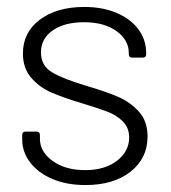

<svg xmlns="http://www.w3.org/2000/svg" viewBox="-20 -528 492 553"><path d="M44 -126V-139Q44 -149 54 -149H85Q95 -149 95 -139V-128Q95 -91 131.5 -64.5Q168 -38 225 -38Q282 -38 317 -65Q352 -92 352 -132Q352 -160 334 -178Q316 -196 291.5 -205.5Q267 -215 218 -230Q161 -247 127 -262Q93 -277 69.5 -304.5Q46 -332 46 -374Q46 -435 95 -471.5Q144 -508 223 -508Q276 -508 316.5 -490.5Q357 -473 379 -443Q401 -413 401 -375V-372Q401 -362 391 -362H361Q351 -362 351 -372V-375Q351 -413 315.5 -438.5Q280 -464 222 -464Q166 -464 132 -440.5Q98 -417 98 -377Q98 -339 129.5 -320Q161 -301 228 -281Q286 -264 320.5 -249Q355 -234 380 -206.5Q405 -179 405 -135Q405 -72 356 -33.5Q307 5 226 5Q172 5 131 -12.5Q90 -30 67 -60Q44 -90 44 -126Z"/></svg>

Font: Barlow Light
Style: Regular
Weight: 300
Designer: Jeremy Tribby
Foundry: Tribby Type
Version: Version 1.422